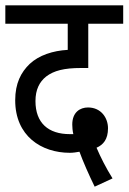

<svg xmlns="http://www.w3.org/2000/svg" viewBox="-20 -642 482 720"><path d="M335 58 402 27C377 -13 357 -53 342 -88C367 -99 385 -119 385 -161C385 -200 359 -239 310 -239C280 -239 251 -221 251 -175C251 -166 252 -151 255 -139C250 -139 246 -139 242 -139C161 -139 113 -181 113 -263C113 -306 128 -335 153 -355C182 -377 220 -387 284 -387H311V-553H442V-622H0V-553H234V-455C179 -452 126 -435 91 -402C59 -371 37 -330 37 -266C37 -132 135 -69 242 -69C254 -69 267 -71 278 -73C291 -37 313 13 335 58Z"/></svg>

Font: Noto Sans Devanagari UI Condensed
Style: Regular
Weight: 400
Width: 3
Designer: Jelle Bosma - Monotype Design Team
Foundry: Monotype Imaging Inc.
Version: Version 2.003